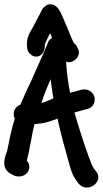

<svg xmlns="http://www.w3.org/2000/svg" viewBox="-23 -838 479 895"><path d="M10 -133C5 -118 -26 -55 29 -27L36 -23C58 -10 93 -12 109 -40C119 -59 112 -78 102 -90C117 -144 124 -207 138 -260C180 -261 214 -273 245 -285C259 -217 282 -140 298 -80C307 -46 315 -20 334 5L342 16C382 69 466 8 424 -40C408 -58 404 -73 390 -109C368 -171 344 -243 324 -314C328 -315 335 -317 340 -318L383 -330C416 -337 422 -369 417 -387C412 -406 387 -429 354 -419L314 -408H313C310 -407 308 -406 304 -405C294 -453 288 -500 285 -551C289 -549 293 -548 299 -548C320 -548 345 -568 345 -595C345 -606 333 -625 333 -626L322 -637C319 -640 313 -655 305 -674C292 -705 277 -743 262 -774V-776C256 -783 245 -818 211 -818C195 -818 184 -808 174 -795C168 -781 159 -766 148 -745L131 -712C121 -693 98 -666 103 -619C104 -593 125 -574 146 -574C171 -574 186 -599 186 -624V-631C191 -644 201 -666 211 -684C213 -677 217 -668 220 -660H218C201 -650 198 -634 196 -626L194 -624C171 -567 145 -514 120 -455C102 -420 89 -389 72 -350C56 -344 41 -329 41 -307C41 -301 41 -295 46 -285C30 -236 20 -183 10 -133ZM170 -358C182 -398 197 -431 213 -469C217 -440 220 -411 226 -380C207 -371 190 -363 170 -358Z"/></svg>

Font: Stray Cat
Style: ExBlkCn
Weight: 1000
Version: Version 1.0